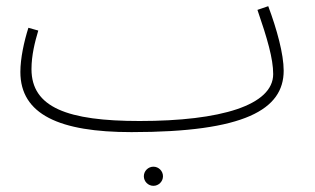

<svg xmlns="http://www.w3.org/2000/svg" viewBox="-20 -407 1019 622"><path d="M406 21C772 21 899 -52 899 -178C899 -232 877 -312 849 -387L814 -375C846 -282 865 -217 865 -167C865 -66 695 -15 432 -15C199 -15 82 -59 82 -183C82 -228 93 -271 104 -308L72 -317C58 -273 46 -218 46 -174C46 -36 173 21 406 21ZM477 195C494 195 508 181 508 164C508 147 494 133 477 133C460 133 446 147 446 164C446 181 460 195 477 195Z"/></svg>

Font: Noto Sans Arabic ExtLt
Style: Regular
Weight: 200
Designer: Monotype Design Team, Nadine Chahine, Nizar Qandah and Khaled Hosny
Foundry: Monotype Imaging Inc.
Version: Version 2.012